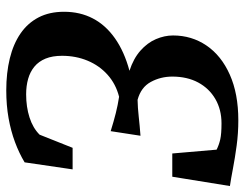

<svg xmlns="http://www.w3.org/2000/svg" viewBox="-106 -686 799 628"><g transform="rotate(90 294.0 -371.5)"><path d="M275 8Q218 8 170.8 -3.5Q123.5 -15 89.2 -38.5Q55 -62 36.5 -97.5Q18 -133 18 -181Q18 -233.5 39.8 -275.2Q61.5 -317 104.8 -347.5Q148 -378 211 -395Q171 -408 145.2 -430.8Q119.5 -453.5 107.5 -481.5Q95.5 -509.5 95.5 -537.5Q95.5 -598.5 128.5 -647Q161.5 -695.5 223.8 -723.2Q286 -751 373 -751Q415.5 -751 456 -745.5Q496.5 -740 530.5 -733.5Q564.5 -727 588 -723.5L557.5 -535H481.5L469 -680Q453 -688 435 -692Q417 -696 383 -696Q338 -696 303.2 -675.8Q268.5 -655.5 249.2 -619.5Q230 -583.5 230 -535Q230 -497 247.5 -464.8Q265 -432.5 306 -421.5Q331.5 -422 360.5 -425.2Q389.5 -428.5 423.5 -431L408.5 -333.5Q376.5 -343.5 349.8 -350.2Q323 -357 296 -361Q254.5 -350.5 224.2 -323.5Q194 -296.5 178 -258Q162 -219.5 162 -174.5Q162 -143 171.2 -120.5Q180.5 -98 197.5 -84Q214.5 -70 237.5 -63.5Q260.5 -57 288 -57Q329 -57 363.5 -68Q398 -79 420 -101L463 -209H533.5L510.5 -52Q480.5 -34 444.2 -20.5Q408 -7 365.8 0.5Q323.5 8 275 8Z"/></g></svg>

Font: Merriweather 20pt SemiBold
Style: Italic
Weight: 600
Italic angle: -7.8°
Version: Version 2.101